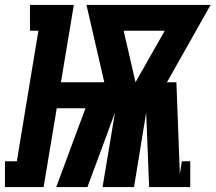

<svg xmlns="http://www.w3.org/2000/svg" viewBox="-65 -755 870 775"><path d="M-45 0V-104H3L90 -631H56V-735H233L181 -423H356L284 -735H785L609 -423H647L661 -53L669 -104H703V0H537L525 -300L476 0H349L399 -300L288 0H162L280 -318H164L111 0ZM482 -423 600 -631H434L441 -601Z"/></svg>

Font: Iosevka Etoile XBdObl
Style: Regular
Weight: 800
Italic angle: -9°
Designer: Belleve Invis
Foundry: Belleve Invis
Version: Version 15.5.2; ttfautohint (v1.8.4)